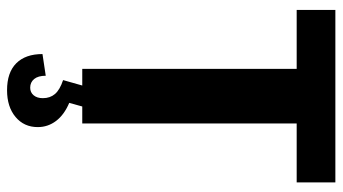

<svg xmlns="http://www.w3.org/2000/svg" viewBox="-228 -512 948 531"><g transform="rotate(90 245.5 -246.0)"><path d="M484 -700V-593H247L321 -656V0H170V-656L242 -593H7V-700ZM229 208Q180 208 154.5 182.5Q129 157 129 110L189 101Q189 122 198 133Q207 144 222 144Q235 144 243 134.5Q251 125 251 109Q251 89 239.5 75.5Q228 62 201 53L216 0H274L264 36Q297 50 314 72.5Q331 95 331 123Q331 161 303 184.5Q275 208 229 208Z"/></g></svg>

Font: Pathway Extreme SemiCondensed
Style: Bold
Weight: 700
Width: 4
Version: Version 1.001;gftools[0.9.26]